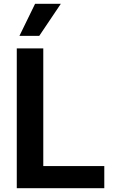

<svg xmlns="http://www.w3.org/2000/svg" viewBox="-20 -984 606 1007"><path d="M207 -730V-113H527V3H68V-730ZM299 -964 186 -796H82L164 -964Z"/></svg>

Font: Sinter Bold
Style: Regular
Weight: 700
Foundry: Adobe & rsms
Version: Version 1.000